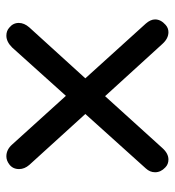

<svg xmlns="http://www.w3.org/2000/svg" viewBox="7 -546 549 603"><g transform="rotate(-90 281.5 -244.5)"><path d="M522 -32Q522 -14 505 1Q495 10 482 10Q462 10 445 -9L281 -189L118 -9Q101 10 82 10Q67 10 57 0Q42 -14 42 -32Q42 -48 54 -61L225 -251L65 -427Q52 -442 52 -459Q52 -479 67 -490Q79 -499 92 -499Q113 -499 129 -481L282 -312L434 -481Q452 -499 471 -499Q486 -499 496 -490Q511 -478 511 -460Q511 -443 497 -427L337 -251L509 -61Q522 -46 522 -32Z"/></g></svg>

Font: Kodchasan Medium
Style: Regular
Weight: 500
Designer: Katatrad Aksorn Co.,Ltd.
Foundry: Cadson Demak Co.,Ltd.
Version: Version 1.000; ttfautohint (v1.6)